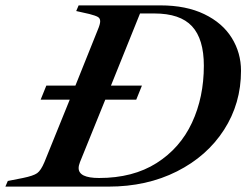

<svg xmlns="http://www.w3.org/2000/svg" viewBox="-77 -693 915 713"><path d="M818 -430Q818 -309 755 -211Q692 -113 580 -56.5Q468 0 326 0H-57L-48 -21L8 -32Q47 -40 61 -50Q75 -60 88 -91L182 -323H74L95 -375H203L286 -582Q295 -603 295 -614Q295 -625 286.5 -630Q278 -635 255 -641L206 -652L215 -673H519Q614 -673 681.5 -640.5Q749 -608 783.5 -552.5Q818 -497 818 -430ZM680 -449Q680 -548 636 -595.5Q592 -643 496 -643H443L335 -375H450L429 -323H314L220 -91Q215 -78 215 -69Q215 -32 291 -32Q417 -32 504.5 -87.5Q592 -143 636 -237.5Q680 -332 680 -449Z"/></svg>

Font: Ibarra Real Nova SemiBold
Style: Italic
Weight: 600
Italic angle: -22°
Designer: Jose Maria Ribagorda & Octavio Pardo
Foundry: Octavio Pardo
Version: Version 1.014